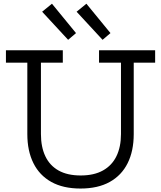

<svg xmlns="http://www.w3.org/2000/svg" viewBox="-20 -1029 888 1058"><path d="M525.7 -752H834.9V-683.6H716.9V-290.2Q716.9 -197.3 683.5 -130.1Q650.1 -62.8 584.7 -26.4Q519.4 9.9 423.6 9.9Q328 9.9 262.8 -26.4Q197.5 -62.8 164.1 -130.1Q130.6 -197.3 130.6 -290.2V-683.6H12.7V-752H326.1V-683.6H205.6V-290.2Q205.6 -219.3 229.8 -168.1Q254 -116.9 302.6 -89.5Q351.2 -62.1 424.6 -62.1Q498.2 -62.1 547.5 -89.7Q596.9 -117.3 621.7 -168.4Q646.6 -219.6 646.6 -290.2V-683.6H525.7ZM456.1 -1008.5 402.1 -964.4 545.2 -809.6 588.7 -846.6ZM266.3 -1008.5 212.2 -964.4 355.4 -809.6 398.9 -846.6Z"/></svg>

Font: Hepta Slab ExtraLight
Style: Regular
Weight: 200
Designer: Michael LaGattuta
Foundry: Michael LaGattuta
Version: Version 1.100